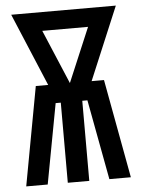

<svg xmlns="http://www.w3.org/2000/svg" viewBox="-53 -777 605 819"><g transform="rotate(-5 250.0 -367.5)"><path d="M26 0 104 -423H157L26 -735H474L343 -423H396L474 0H382L318 -343H296V0H204V-343H182L118 0ZM250 -423 348 -655H152Z"/></g></svg>

Font: Iosevka
Style: Bold
Weight: 700
Monospace: yes
Designer: Belleve Invis
Foundry: Belleve Invis
Version: Version 32.5.0; ttfautohint (v1.8.4)